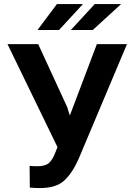

<svg xmlns="http://www.w3.org/2000/svg" viewBox="-20 -932 671 962"><path d="M316.9 -395 329.1 -355H330.6L465.3 -710.9H616.2L373.5 -134.8Q341.8 -63.5 301 -26.6Q260.3 10.3 180.7 10.3Q168 10.3 152.6 9.5Q137.2 8.8 129.4 7.8L128.4 -101.1Q133.8 -100.1 146.7 -99.6Q159.7 -99.1 167 -99.1Q207 -99.1 225.6 -115.7Q244.1 -132.3 257.3 -168L268.1 -194.8L17.6 -710.9H171.4ZM454.6 -911.6H586.9L444.8 -781.7H335ZM265.1 -911.6H395.5L275.9 -781.7H168Z"/></svg>

Font: Roboto Web
Style: Bold
Weight: 700
Designer: Google
Version: Version 1.200310; 2013